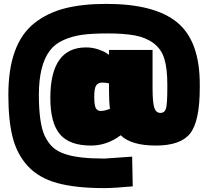

<svg xmlns="http://www.w3.org/2000/svg" viewBox="-20 -749 1067 988"><path d="M1008 -315V-298Q1008 -126 959 -63Q910 0 782.5 0Q655 0 601 -53Q531 0 448 0Q337 0 288 -58.5Q239 -117 239 -245Q239 -505 423 -505Q454 -505 483.5 -495.5Q513 -486 527 -476L541 -467V-492H765V-300Q765 -221 774 -194.5Q783 -168 805.5 -168Q828 -168 834.5 -192Q841 -216 841 -298V-316Q841 -397 825.5 -447Q810 -497 770.5 -526.5Q731 -556 674.5 -566.5Q618 -577 536 -577Q454 -577 403 -570Q352 -563 307 -543Q262 -523 236 -488Q180 -413 180 -261Q180 -116 210 -50Q228 -13 252 9Q276 31 316 44Q383 67 517 67L660 57L663 210Q565 219 517 219Q370 219 275 193Q180 167 124 106.5Q68 46 45.5 -41Q23 -128 23 -260.5Q23 -393 56.5 -485Q90 -577 157 -630Q224 -683 314 -706Q404 -729 527 -729Q776 -729 892 -633.5Q1008 -538 1008 -315ZM546 -189Q541 -223 541 -279V-320Q526 -324 505.5 -324Q485 -324 475 -309.5Q465 -295 465 -252Q465 -209 472.5 -193.5Q480 -178 499 -178Q518 -178 546 -189Z"/></svg>

Font: Titillium Web Black
Style: Regular
Weight: 900
Version: Version 1.002;PS 35.000;hotconv 1.0.70;makeotf.lib2.5.55311